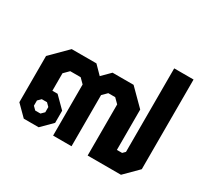

<svg xmlns="http://www.w3.org/2000/svg" viewBox="-135 -877 1166 1083"><g transform="rotate(30 448.5 -335.0)"><path d="M55 -68V-369L161 -475H322L374 -422L427 -475H564L666 -373V-110H700L716 -126V-670H842V-86L756 0H539V-333L509 -363H464L434 -333V0H314V-333L284 -363H216L184 -331V-217H218L288 -147V-68L220 0H123ZM190 -72 210 -92V-126L190 -146H156L136 -126V-92L156 -72Z"/></g></svg>

Font: Chakra Petch
Style: Bold
Weight: 700
Designer: Katatrad Aksorn Co.,Ltd.
Foundry: Cadson Demak Co.,Ltd.
Version: Version 1.000; ttfautohint (v1.6)